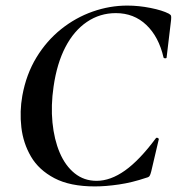

<svg xmlns="http://www.w3.org/2000/svg" viewBox="-20 -656 634 688"><path d="M320 12Q231 12 175 -17.5Q119 -47 91 -95Q63 -143 56.5 -200Q50 -257 60 -313Q74 -390 110.5 -450Q147 -510 199 -551.5Q251 -593 312 -614.5Q373 -636 436 -636Q477 -636 519.5 -627.5Q562 -619 585 -607Q592 -603 593 -599Q594 -595 593 -584L577 -450Q577 -447 572 -447Q567 -447 566 -450Q549 -524 504.5 -566.5Q460 -609 395 -609Q338 -609 291.5 -577.5Q245 -546 214.5 -487.5Q184 -429 172 -346Q162 -278 168 -217Q174 -156 194 -109Q214 -62 247.5 -35Q281 -8 326 -8Q376 -8 428 -45Q480 -82 538 -160Q541 -164 545.5 -161.5Q550 -159 549 -157L522 -42Q519 -30 516 -25.5Q513 -21 504 -19Q454 -2 406.5 5Q359 12 320 12Z"/></svg>

Font: Cormorant
Style: Bold Italic
Weight: 700
Italic angle: -10°
Designer: Christian Thalmann (Catharsis Fonts)
Foundry: Catharsis Fonts
Version: Version 4.000